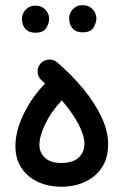

<svg xmlns="http://www.w3.org/2000/svg" viewBox="-20 -683 489 742"><path d="M39.6 -118.2Q39.6 -176.3 70.8 -241.2Q102.1 -306.2 154.3 -360.4Q147.9 -366.2 141.1 -372.1Q127 -384.3 125.5 -403.6Q124 -422.9 136.2 -437Q148.9 -451.2 168 -452.6Q187 -454.1 201.2 -441.9Q257.8 -393.1 302.2 -339.1Q346.7 -285.2 372.3 -230.5Q397.9 -175.8 397.9 -125.5Q397.9 -72.8 374 -36.1Q350.1 0.5 309.1 19.5Q268.1 38.6 217.3 38.6Q167 38.6 126.7 20Q86.4 1.5 63 -33.7Q39.6 -68.8 39.6 -118.2ZM132.3 -123.5Q132.3 -93.8 153.6 -73.5Q174.8 -53.2 217.3 -53.2Q261.7 -53.2 283.9 -74Q306.2 -94.7 306.2 -127.9Q306.2 -158.7 283.7 -202.4Q261.2 -246.1 218.8 -294.9Q177.7 -251.5 155 -203.9Q132.3 -156.2 132.3 -123.5ZM247.1 -612.8Q247.1 -631.8 261.5 -647.5Q275.9 -663.1 299.3 -663.1Q315.4 -663.1 326.7 -656.2Q337.9 -649.4 344.2 -639.6Q352.5 -625.5 352.5 -612.3Q352.5 -595.7 341.6 -576.9Q330.6 -558.1 299.3 -558.1Q277.8 -558.1 266.6 -567.6Q255.4 -577.1 251 -589.4Q247.1 -601.1 247.1 -612.8ZM64.9 -610.8Q64.9 -630.4 79.3 -645.8Q93.8 -661.1 116.7 -661.1Q132.8 -661.1 144 -654.5Q155.3 -647.9 161.6 -637.7Q169.9 -625.5 169.9 -610.4Q169.9 -594.2 159.2 -575.4Q148.4 -556.6 116.7 -556.6Q95.7 -556.6 84.2 -565.9Q72.8 -575.2 68.8 -587.4Q64.9 -597.7 64.9 -610.8Z"/></svg>

Font: Mikhak-DS1-FD Medium
Style: Regular
Weight: 500
Designer: Amin Abedi
Version: Version 3.2